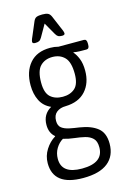

<svg xmlns="http://www.w3.org/2000/svg" viewBox="-138 -782 705 1059"><g transform="rotate(-15 215.0 -253.0)"><path d="M201 212Q32 212 32 83Q32 41 54.5 5.5Q77 -30 110 -50V-52Q80 -77 80 -123Q80 -184 131 -213Q90 -231 71 -269Q52 -307 52 -357Q52 -435 92.5 -482Q133 -529 209 -529Q234 -529 256 -523H401Q417 -523 417 -500V-490Q417 -468 401 -468Q379 -468 361 -468.5Q343 -469 328 -472L327 -470Q341 -455 352.5 -427Q364 -399 364 -358Q364 -287 324 -242.5Q284 -198 209 -196Q178 -196 157.5 -180Q137 -164 137 -131Q137 -103 153.5 -90.5Q170 -78 196.5 -72.5Q223 -67 253 -63Q318 -53 354 -24Q390 5 390 66Q390 136 342.5 174Q295 212 201 212ZM208 -250Q251 -250 277.5 -273.5Q304 -297 304 -356Q304 -423 277.5 -450Q251 -477 208 -477Q165 -477 138.5 -450Q112 -423 112 -356Q112 -297 138.5 -273.5Q165 -250 208 -250ZM208 160Q330 160 330 71Q330 36 313 19.5Q296 3 269 -3.5Q242 -10 210 -13.5Q178 -17 148 -26Q124 -12 108 14.5Q92 41 92 74Q92 160 208 160ZM138 -576Q122 -576 122 -586Q122 -592 126 -602.5Q130 -613 134 -621L164 -692Q171 -709 182.5 -713.5Q194 -718 215 -718Q236 -718 247 -713Q258 -708 265 -692L295 -621Q299 -613 303 -602.5Q307 -592 307 -586Q307 -576 291 -576Q277 -576 269.5 -580Q262 -584 255 -596L215 -666L175 -596Q168 -584 160 -580Q152 -576 138 -576Z"/></g></svg>

Font: Asap Condensed Light
Style: Regular
Weight: 300
Width: 3
Designer: Pablo Cosgaya
Foundry: Omnibus-Type
Version: Version 3.001; ttfautohint (v1.8.4.7-5d5b)